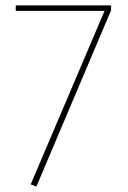

<svg xmlns="http://www.w3.org/2000/svg" viewBox="-20 -681 472 707"><path d="M389 -643 114 6 93 -2 365 -641H38V-661H389Z"/></svg>

Font: Fira Sans Thin
Style: Regular
Weight: 100
Designer: bBox Type GmbH & Carrois Corporate GbR & Edenspiekermann AG
Foundry: bBox Type GmbH & Carrois Corporate GbR & Edenspiekermann AG
Version: Version 4.301